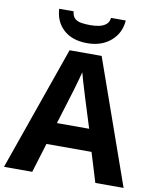

<svg xmlns="http://www.w3.org/2000/svg" viewBox="-99 -1015 889 1091"><g transform="rotate(10 345.0 -469.5)"><path d="M527 0 475 -170H215L163 0H0L252 -717H437L690 0ZM387 -463Q382 -480 374 -506Q366 -532 358 -559Q350 -586 345 -606Q340 -586 331.5 -556.5Q323 -527 315.5 -500.5Q308 -474 304 -463L253 -297H439ZM537 -939Q532 -866 479 -820Q426 -774 343 -774Q257 -774 207 -819Q157 -864 153 -939H236Q239 -911 253.5 -898Q268 -885 292 -881.5Q316 -878 344 -878Q368 -878 391.5 -882.5Q415 -887 432 -900Q449 -913 452 -939Z"/></g></svg>

Font: Noto Sans Adlam Unjoined
Style: Bold
Weight: 700
Version: Version 3.001